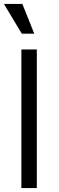

<svg xmlns="http://www.w3.org/2000/svg" viewBox="-20 -950 296 970"><path d="M88 -700H166V0H88ZM0 -930H93L153 -780H90Z"/></svg>

Font: Uncut Sans VF
Style: Regular
Weight: 400
Designer: Kasper Nordkvist
Foundry: Uncut Type
Version: Version 1.100;FEAKit 1.0